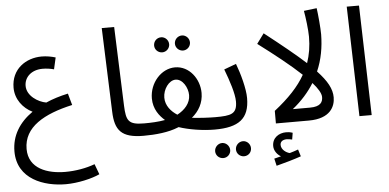

<svg xmlns="http://www.w3.org/2000/svg" viewBox="-60 -837 2495 1232"><g transform="rotate(-5 1187.5 -221.5)"><path d="M317 271C394 271 485 250 536 226L511 159C455 180 386 192 320 192C207 192 85 152 85 24C85 -118 218 -191 401 -232L380 -307C328 -296 280 -281 237 -262C185 -271 114 -315 114 -380C114 -436 160 -480 232 -480C257 -480 284 -476 305 -470L322 -545C296 -553 264 -559 233 -559C131 -559 36 -495 36 -375C36 -300 84 -240 144 -211C57 -150 6 -69 6 33C6 212 177 271 317 271Z M841 5C874 5 891 -15 891 -37C891 -58 879 -74 851 -74C749 -74 736 -101 732 -199L713 -707H633L653 -167C657 -47 697 5 841 5Z M1141 -518C1167 -518 1189 -540 1189 -566C1189 -593 1167 -615 1141 -615C1114 -615 1092 -593 1092 -566C1092 -540 1114 -518 1141 -518ZM1007 -518C1033 -518 1055 -540 1055 -566C1055 -593 1033 -615 1007 -615C979 -615 958 -593 958 -566C958 -540 979 -518 1007 -518ZM841 5C917 5 1001 -3 1064 -29C1066 -30 1068 -30 1069 -31C1131 -10 1221 5 1299 5C1332 5 1349 -15 1349 -37C1349 -58 1337 -74 1309 -74C1271 -74 1211 -77 1159 -83C1205 -121 1235 -172 1235 -237C1235 -327 1171 -415 1079 -415C990 -415 914 -329 914 -229C914 -160 952 -113 986 -84C943 -76 895 -74 851 -74ZM994 -227C994 -281 1033 -336 1076 -336C1121 -336 1154 -278 1154 -230C1154 -178 1117 -137 1068 -111C1029 -136 994 -175 994 -227Z M1299 5C1453 5 1523 -45 1523 -179C1523 -239 1496 -338 1471 -403L1393 -374C1422 -298 1450 -213 1450 -163C1450 -82 1411 -74 1309 -74ZM1472 192C1499 192 1520 171 1520 144C1520 118 1499 95 1472 95C1445 95 1423 118 1423 144C1423 171 1445 192 1472 192ZM1338 192C1364 192 1386 171 1386 144C1386 118 1364 95 1338 95C1311 95 1289 118 1289 144C1289 171 1311 192 1338 192Z M1953 -536C1953 -475 1944 -420 1926 -368C1861 -427 1775 -497 1665 -583L1618 -519C1722 -441 1821 -363 1892 -296C1851 -223 1786 -154 1693 -81V0H1905C2045 0 2077 -77 2077 -135C2077 -189 2048 -242 1985 -309C2017 -382 2031 -461 2032 -544C2032 -585 2024 -673 2018 -714L1935 -704C1943 -660 1953 -580 1953 -536ZM1809 -82C1868 -129 1914 -182 1949 -238C1983 -200 2003 -167 2003 -143C2003 -111 1988 -82 1920 -82ZM1674 271C1722 259 1791 239 1834 224L1820 179C1804 185 1786 191 1765 197C1743 192 1711 171 1711 140C1711 120 1726 107 1754 107C1766 107 1776 110 1788 112L1795 69C1781 64 1766 62 1754 62C1706 62 1663 90 1663 143C1663 173 1683 199 1707 213C1694 216 1681 219 1663 224Z M2231 0H2310L2290 -707H2211Z"/></g></svg>

Font: Noto Sans Arabic UI SmCn
Style: Regular
Weight: 400
Width: 4
Designer: Monotype Design Team, Nadine Chahine and Nizar Qandah
Foundry: Monotype Imaging Inc.
Version: Version 2.010